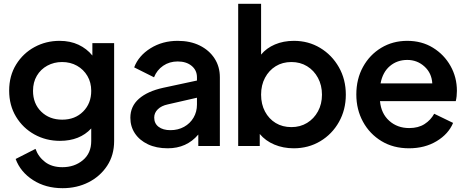

<svg xmlns="http://www.w3.org/2000/svg" viewBox="-20 -765 2432 1006"><path d="M308 221Q219 221 153 178.5Q87 136 62 68L166 15Q181 57 216.5 84Q252 111 307 111Q370 111 414 74.5Q458 38 458 -26V-92Q398 -27 294 -27Q221 -27 160.5 -60.5Q100 -94 64 -153.5Q28 -213 28 -290Q28 -368 64.5 -427Q101 -486 161 -518.5Q221 -551 292 -551Q348 -551 391.5 -530.5Q435 -510 464 -474V-539H578V-26Q578 48 541.5 103.5Q505 159 444 190Q383 221 308 221ZM306 -138Q373 -138 415.5 -180.5Q458 -223 458 -289Q458 -333 438 -367Q418 -401 383.5 -420.5Q349 -440 305 -440Q263 -440 228 -421Q193 -402 173 -368Q153 -334 153 -289Q153 -222 196 -180Q239 -138 306 -138Z M859 12Q799 12 755 -9Q711 -30 687 -66Q663 -102 663 -148Q663 -208 708 -247.5Q753 -287 835 -305L1012 -343V-360Q1012 -397 984 -420Q956 -443 911 -443Q868 -443 835 -420.5Q802 -398 787 -360L683 -412Q706 -473 768.5 -512Q831 -551 911 -551Q977 -551 1026.5 -526.5Q1076 -502 1104 -459Q1132 -416 1132 -360V0H1019V-60Q958 12 859 12ZM788 -149Q788 -118 811 -100.5Q834 -83 873 -83Q913 -83 944.5 -100.5Q976 -118 994 -148.5Q1012 -179 1012 -217V-253L859 -218Q826 -211 807 -192.5Q788 -174 788 -149Z M1519 12Q1464 12 1417.5 -7.5Q1371 -27 1341 -63V0H1228V-745H1348V-479Q1376 -513 1420.5 -532Q1465 -551 1520 -551Q1596 -551 1657.5 -514Q1719 -477 1755.5 -413Q1792 -349 1792 -269Q1792 -190 1756 -126Q1720 -62 1658 -25Q1596 12 1519 12ZM1507 -99Q1553 -99 1589 -121Q1625 -143 1646 -181.5Q1667 -220 1667 -269Q1667 -318 1646 -357Q1625 -396 1589 -418Q1553 -440 1507 -440Q1460 -440 1424.5 -418Q1389 -396 1368.5 -357.5Q1348 -319 1348 -269Q1348 -219 1368.5 -180.5Q1389 -142 1424.5 -120.5Q1460 -99 1507 -99Z M2123 12Q2041 12 1979 -25.5Q1917 -63 1882 -127Q1847 -191 1847 -270Q1847 -351 1882 -414.5Q1917 -478 1977.5 -514.5Q2038 -551 2114 -551Q2190 -551 2248.5 -515Q2307 -479 2340.5 -419.5Q2374 -360 2374 -289Q2374 -275 2372.5 -261Q2371 -247 2368 -235H1971Q1977 -170 2019.5 -132Q2062 -94 2124 -94Q2172 -94 2204.5 -115Q2237 -136 2255 -169L2354 -121Q2330 -63 2268 -25.5Q2206 12 2123 12ZM2114 -451Q2061 -451 2023 -419Q1985 -387 1974 -328H2245Q2242 -382 2204 -416.5Q2166 -451 2114 -451Z"/></svg>

Font: Plus Jakarta Display Medium
Style: Regular
Weight: 500
Designer: Gumpita Rahayu
Foundry: Tokotype Studio
Version: Version 1.000